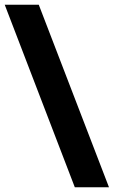

<svg xmlns="http://www.w3.org/2000/svg" viewBox="-20 -731 481 812"><path d="M0 -710.9H144L440.9 61H296.4Z"/></svg>

Font: Vazir FD-UI
Style: Bold-FD-UI
Weight: 700
Designer: Saber Rastikerdar
Foundry: Saber Rastikerdar
Version: Version 30.0.0